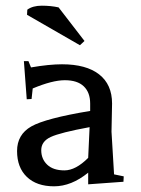

<svg xmlns="http://www.w3.org/2000/svg" viewBox="-20 -640 495 675"><path d="M80 -425 89 -403Q153 -414 198 -414Q283 -414 328.5 -378.5Q374 -343 374 -276L372 -177L381 -27L415 -20L414 -1L290 8V-33Q231 15 170 15Q109 15 74.5 -18Q40 -51 40 -109Q40 -167 90 -195.5Q140 -224 297 -250V-276Q297 -315 274.5 -336.5Q252 -358 208 -358Q164 -358 95 -329L91 -292L74 -291L64 -425ZM290 -85 295 -193Q192 -174 158.5 -158.5Q125 -143 125 -112Q125 -81 146 -61Q167 -41 206.5 -41Q246 -41 290 -85ZM277 -496 261 -481 75 -588 76 -606Q95 -620 127 -620Q159 -620 186 -614Z"/></svg>

Font: Balthazar
Style: Regular
Weight: 400
Designer: Dario Manuel Muhafara
Foundry: Dario Manuel Muhafara
Version: Version 1.000